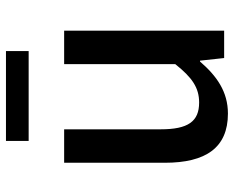

<svg xmlns="http://www.w3.org/2000/svg" viewBox="-92 -698 803 660"><g transform="rotate(-90 310.0 -368.5)"><path d="M249 13C324 13 378 -25 428 -83H431L440 0H534V-550H419V-168C373 -110 338 -86 287 -86C222 -86 195 -124 195 -218V-550H80V-204C80 -64 131 13 249 13ZM155 -672H464V-750H155Z"/></g></svg>

Font: Source Han Sans JP Medium
Style: Regular
Weight: 500
Designer: Ryoko NISHIZUKA 西塚涼子 (kana, bopomofo & ideographs); Paul D. Hunt (Latin, Greek & Cyrillic); Sandoll Communications 산돌커뮤니
Foundry: Adobe
Version: Version 2.002;hotconv 1.0.116;makeotfexe 2.5.65601